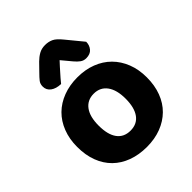

<svg xmlns="http://www.w3.org/2000/svg" viewBox="-208 -857 996 996"><g transform="rotate(-45 290.0 -359.0)"><path d="M545 -241Q545 -182 527 -134.5Q509 -87 475.5 -54Q442 -21 395 -3Q348 15 290 15Q232 15 184.5 -2.5Q137 -20 103.5 -53Q70 -86 52 -133.5Q34 -181 34 -241Q34 -299 52.5 -346.5Q71 -394 104.5 -427Q138 -460 185.5 -478Q233 -496 290 -496Q347 -496 394 -478Q441 -460 474.5 -426.5Q508 -393 526.5 -346Q545 -299 545 -241ZM290 -376Q243 -376 217 -341Q191 -306 191 -241Q191 -174 216.5 -139.5Q242 -105 290 -105Q338 -105 363.5 -140Q389 -175 389 -241Q389 -305 363 -340.5Q337 -376 290 -376ZM288 -624Q275 -610 264.5 -598.5Q254 -587 244.5 -576Q235 -565 225.5 -554.5Q216 -544 206 -531Q171 -532 150 -547.5Q129 -563 129 -589Q129 -608 139 -621Q149 -634 169 -654L208 -694Q225 -711 244.5 -722Q264 -733 290 -733Q314 -733 334 -724Q354 -715 379 -684L453 -594Q453 -569 438 -551Q423 -533 393 -533Q375 -533 361 -543Q347 -553 333 -570Z"/></g></svg>

Font: Baloo Tammudu 2
Style: Bold
Weight: 700
Designer: Maithili Shingre, Omkar Shende and Ek Type
Foundry: Ek Type
Version: Version 1.640;hotconv 1.0.111;makeotfexe 2.5.65597; ttfautoh